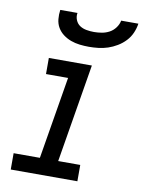

<svg xmlns="http://www.w3.org/2000/svg" viewBox="-84 -799 641 857"><g transform="rotate(10 236.5 -370.0)"><path d="M25 0V-74H144L206 -447H106V-520H301L227 -74H327V0ZM273 -600Q252 -600 231 -602.5Q210 -605 191 -612Q172 -619 156 -631Q140 -643 130 -660Q120 -677 118 -698Q116 -719 119 -740H197Q194 -723 200.5 -707.5Q207 -692 220 -683.5Q233 -675 250 -672Q267 -669 284 -669Q301 -669 319 -672Q337 -675 353 -683.5Q369 -692 380.5 -707.5Q392 -723 395 -740H473Q470 -719 461 -698Q452 -677 436 -660Q420 -643 400 -631Q380 -619 359 -612Q338 -605 316 -602.5Q294 -600 273 -600Z"/></g></svg>

Font: Iosevka Custom Oblique
Style: Regular
Weight: 400
Italic angle: -9°
Designer: Belleve Invis
Foundry: Belleve Invis
Version: Version 27.0.1